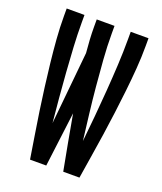

<svg xmlns="http://www.w3.org/2000/svg" viewBox="-136 -824 772 913"><g transform="rotate(20 250.0 -367.5)"><path d="M125 0Q116 -58 106.5 -116Q97 -174 88.5 -232Q80 -290 72.5 -348Q65 -406 58.5 -464.5Q52 -523 47.5 -581.5Q43 -640 43 -698V-735H133V-698Q133 -636 136.5 -573.5Q140 -511 144.5 -448.5Q149 -386 154.5 -324Q160 -262 166 -200L202 -567Q199 -600 197 -632.5Q195 -665 195 -698V-735H285V-698Q285 -632 290 -565.5Q295 -499 301 -433Q307 -367 315 -301Q323 -235 331 -169Q338 -235 344 -301Q350 -367 355 -433.5Q360 -500 363.5 -566Q367 -632 367 -698V-735H457V-698Q457 -640 452.5 -581.5Q448 -523 441.5 -464.5Q435 -406 427.5 -348Q420 -290 411.5 -232Q403 -174 393.5 -116Q384 -58 375 0H293Q280 -69 267 -138.5Q254 -208 242 -277L207 0Z"/></g></svg>

Font: Iosevka SS18 Medium
Style: Regular
Weight: 500
Monospace: yes
Designer: Belleve Invis
Foundry: Belleve Invis
Version: Version 25.1.1; ttfautohint (v1.8.4)